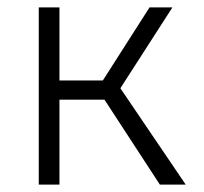

<svg xmlns="http://www.w3.org/2000/svg" viewBox="-20 -500 553 520"><path d="M85 0V-480H141V-282H258.5L385 -480H447L306 -261L483 0H413L263 -230H141V0Z"/></svg>

Font: Geologica Thin
Style: Regular
Weight: 100
Designer: Sindre Bremnes, Frode Helland
Foundry: Monokrom Skriftforlag AS
Version: Version 1.010; ttfautohint (v1.8.4.7-5d5b);gftools[0.9.28]